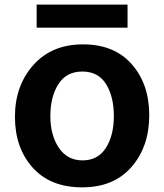

<svg xmlns="http://www.w3.org/2000/svg" viewBox="-20 -762 700 821"><path d="M119.6 -45.4Q43.9 -129.9 43.9 -262.7Q43.9 -395.5 122.6 -483.9Q201.2 -572.3 335 -572.3Q468.8 -572.3 543.5 -487.3Q618.2 -402.3 618.2 -269Q618.2 -135.7 542.5 -48.3Q466.8 39.1 331.1 39.1Q195.3 39.1 119.6 -45.4ZM136.7 -643.6V-742.2H525.4V-643.6ZM229.5 -401.9Q195.3 -347.7 195.3 -266.1Q195.3 -184.6 231.4 -130.4Q267.6 -76.2 333 -76.2Q398.4 -76.2 432.6 -129.4Q466.8 -182.6 466.8 -265.6Q466.8 -348.6 433.6 -402.3Q400.4 -456.1 332 -456.1Q263.7 -456.1 229.5 -401.9Z"/></svg>

Font: GenEi M Gothic v2 Bold
Style: Regular
Weight: 700
Version: Version 2.0